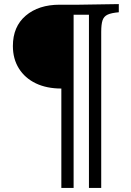

<svg xmlns="http://www.w3.org/2000/svg" viewBox="-20 -733 640 939"><path d="M280 186V-300Q208 -300 155 -325.5Q102 -351 72.5 -398Q43 -445 43 -508Q43 -603 106 -656.5Q169 -710 272 -710H367L561 -713V-673Q525 -670 506.5 -661.5Q488 -653 481.5 -633.5Q475 -614 475 -577V186H415V-661H340V186Z"/></svg>

Font: Baskervville SC
Style: Regular
Weight: 400
Designer: Alexis Faudot, Rémi Forte, Morgane Pierson, Rafael Ribas, Tanguy Vanlaeys, Rosalie Wagner, Thomas Huot-Marchand
Foundry: ANRT
Version: Version 1.100